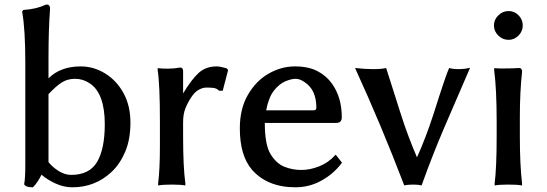

<svg xmlns="http://www.w3.org/2000/svg" viewBox="-20 -794 2374 833"><path d="M76.2 -742.2V-744.1L81.1 -751H83Q135.7 -753.9 180.7 -774.4H182.6Q196.3 -774.4 197.3 -757.8Q190.4 -667 190.4 -542V-454.1Q242.2 -505.9 330.1 -505.9Q386.7 -505.9 436.5 -475.1Q486.3 -444.3 516.1 -389.6Q545.9 -335 545.9 -262.2Q545.9 -189.5 523.4 -136.2Q501 -83 464.8 -48.8Q393.6 18.6 293.9 18.6Q256.8 18.6 220.7 2Q184.6 -14.6 160.2 -36.1Q142.6 -1 123 18.6H121.1Q91.8 18.6 85 5.9V3.9Q89.8 -19.5 89.8 -81.1V-521.5Q89.8 -668 76.2 -742.2ZM190.4 -90.8Q207 -69.3 234.4 -52.2Q261.7 -35.2 288.1 -35.2Q368.2 -35.2 401.4 -91.8Q434.6 -148.4 434.6 -254.9Q434.6 -389.6 369.1 -432.6Q339.8 -452.1 306.2 -452.1Q272.5 -452.1 247.6 -436Q222.7 -419.9 190.4 -385.7Z M664.1 -489.3V-498H668Q681.6 -496.1 708.5 -496.1Q735.4 -496.1 761.7 -501H762.7Q773.4 -501 774.4 -486.3V-388.7Q811.5 -450.2 842.3 -478Q873 -505.9 919.9 -505.9Q934.6 -505.9 961.9 -498H962.9L969.7 -490.2L946.3 -400.4H930.7Q919.9 -411.1 905.8 -412.6Q891.6 -414.1 875.5 -414.1Q859.4 -414.1 841.8 -404.3Q824.2 -394.5 809.1 -371.1Q793.9 -347.7 784.2 -323.2Q774.4 -298.8 774.4 -263.7V-204.1Q774.4 -69.3 784.2 2V10.7Q764.6 6.8 724.6 6.8Q685.5 6.8 666 10.7V2Q673.8 -58.6 673.8 -160.2V-266.6Q673.8 -427.7 664.1 -489.3Z M1020.5 -237.3Q1020.5 -322.3 1055.7 -382.8Q1090.8 -443.4 1145.5 -474.6Q1200.2 -505.9 1259.3 -505.9Q1318.4 -505.9 1357.4 -485.4Q1396.5 -464.8 1419.9 -431.6Q1462.9 -372.1 1462.9 -285.2Q1462.9 -260.7 1438.5 -260.7H1128.9Q1128.9 -165 1154.3 -124.5Q1179.7 -84 1214.4 -70.3Q1249 -56.6 1287.1 -56.6Q1325.2 -56.6 1364.7 -72.3Q1404.3 -87.9 1433.6 -120.1L1436.5 -123L1463.9 -87.9L1461.9 -85.9Q1427.7 -40 1375 -10.7Q1322.3 18.6 1261.7 18.6Q1140.6 18.6 1073.2 -57.6Q1020.5 -119.1 1020.5 -237.3ZM1134.8 -315.4H1340.8Q1352.5 -315.4 1352.5 -327.1Q1352.5 -404.3 1301.8 -437.5Q1281.2 -452.1 1262.7 -452.1Q1244.1 -452.1 1218.3 -441.4Q1192.4 -430.7 1168.9 -401.4Q1145.5 -372.1 1134.8 -315.4Z M1520.5 -499Q1564.5 -494.1 1600.1 -494.1Q1635.7 -494.1 1655.3 -499L1717.8 -302.7Q1748 -207 1789.1 -111.3Q1827.1 -195.3 1860.4 -297.9Q1916 -473.6 1928.7 -499Q1943.4 -494.1 1969.7 -494.1Q1996.1 -494.1 2019.5 -500L1908.2 -242.2Q1855.5 -119.1 1810.5 6.8L1808.6 10.7Q1796.9 6.8 1772.5 6.8Q1747.1 6.8 1735.4 10.7L1732.4 6.8Q1632.8 -253.9 1523.4 -492.2Z M2123 -683.6Q2123 -709 2142.1 -727.5Q2161.1 -746.1 2186.5 -746.1Q2211.9 -746.1 2230 -727.5Q2248 -709 2248 -683.6Q2248 -658.2 2229.5 -639.6Q2210.9 -621.1 2186.5 -621.1Q2161.1 -621.1 2142.1 -639.6Q2123 -658.2 2123 -683.6ZM2124 -489.3V-498H2127.9Q2135.7 -497.1 2147.5 -497.1H2172.9Q2210 -497.1 2231.4 -499Q2245.1 -499 2245.1 -483.4Q2235.4 -395.5 2235.4 -286.1V-204.1Q2235.4 -78.1 2245.1 2.9V10.7Q2225.6 6.8 2185.5 6.8Q2145.5 6.8 2126 10.7V2Q2134.8 -66.4 2134.8 -204.1V-266.6Q2134.8 -407.2 2124 -489.3Z"/></svg>

Font: GenEi LateGo v2
Style: Medium
Weight: 500
Designer: o_tamon (Modified)
Foundry: o_tamon / Adobe Systems Incorporated / FONT 910 / Philipp H. Poll
Version: Version 2.1;Original Version 1.004